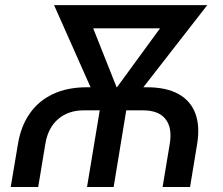

<svg xmlns="http://www.w3.org/2000/svg" viewBox="-20 -748 892 768"><path d="M22.9 0 51.8 -171.9Q63.5 -243.2 98.9 -293.9Q134.3 -344.7 191.9 -371.8Q249.5 -398.9 327.1 -398.9H567.9Q645 -398.9 693.6 -372.1Q742.2 -345.2 761.2 -294.7Q780.3 -244.1 768.6 -171.9L740.2 0H630.4L659.2 -173.8Q669.4 -237.3 641.8 -272Q614.3 -306.6 552.2 -306.6H314.9Q253.4 -306.6 212.9 -272Q172.4 -237.3 161.6 -173.8L132.8 0ZM328.1 0 389.2 -368.2H495.1L434.6 0ZM388.7 -294.4 196.3 -727.5H315.9L468.8 -342.8L447.8 -294.4ZM413.6 -294.4 409.7 -346.7 688 -727.5H809.1L473.6 -296.4ZM261.2 -634.8 276.9 -727.5H723.1L708 -634.8Z"/></svg>

Font: Inter 20pt Medium
Style: Italic
Weight: 500
Italic angle: -9.3988°
Version: Version 4.001;git-66647c0bb